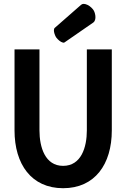

<svg xmlns="http://www.w3.org/2000/svg" viewBox="-20 -970 674 1007"><path d="M311 17.1C477.5 17.1 566.4 -108.4 566.4 -286.1V-710.9H435.5V-286.1C435.5 -197.3 405.8 -100.1 311 -100.1C216.8 -100.1 187 -197.3 187 -286.1V-710.9H56.2V-286.1C56.2 -108.4 145 17.1 311 17.1ZM319.8 -748.5 470.2 -852.5C474.6 -856 477.5 -860.8 479 -867.2C480 -871.1 480.5 -875.5 480.5 -879.9C480.5 -885.3 480 -890.6 478.5 -896.5C476.1 -907.2 472.2 -915.5 466.8 -921.9C462.4 -927.2 456.5 -933.1 449.7 -938C442.9 -942.9 435.5 -946.3 428.7 -948.2C425.3 -949.2 422.4 -949.7 419.4 -949.7C414.1 -949.7 409.2 -948.2 405.3 -944.8L267.6 -824.2C265.6 -822.8 264.2 -820.3 263.7 -817.9C263.2 -815.4 262.7 -813 262.7 -810.5C262.7 -805.7 263.7 -800.3 265.6 -793.9C268.6 -784.2 272 -776.9 275.9 -772C279.8 -767.1 284.7 -762.2 291 -756.8C297.4 -751.5 303.2 -748.5 308.6 -747.1C310.5 -746.6 312 -746.1 313.5 -746.1C315.9 -746.1 317.9 -747.1 319.8 -748.5Z"/></svg>

Font: Tuffy
Style: Bold
Weight: 700
Designer: Thatcher Ulrich, Karoly Barta, Michael Everson
Version: Version 001.270